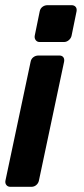

<svg xmlns="http://www.w3.org/2000/svg" viewBox="-33 -538 322 740"><path d="M196 -324Q206 -324 211 -317.5Q216 -311 214 -300L117 158Q115 168 107 175Q99 182 88 182H7Q-3 182 -8.5 175Q-14 168 -12 158L85 -300Q87 -311 95.5 -317.5Q104 -324 115 -324ZM243 -518Q253 -518 258.5 -511.5Q264 -505 262 -494L243 -401Q241 -391 232.5 -383.5Q224 -376 213 -376H120Q110 -376 104.5 -383.5Q99 -391 101 -401L120 -494Q122 -505 130.5 -511.5Q139 -518 150 -518Z"/></svg>

Font: Rubik Light Medium
Style: Italic
Weight: 500
Italic angle: -12°
Version: Version 2.104